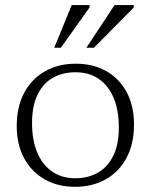

<svg xmlns="http://www.w3.org/2000/svg" viewBox="-20 -710 581 740"><path d="M270 -23Q319.5 -23 357.2 -44.5Q395 -66 416.5 -109.5Q438 -153 438 -219Q438 -285 418 -332.5Q398 -380 360.8 -405.8Q323.5 -431.5 271 -431.5Q221.5 -431.5 183.8 -410.2Q146 -389 124.8 -345.2Q103.5 -301.5 103.5 -235.5Q103.5 -170 123.5 -122.2Q143.5 -74.5 181 -48.8Q218.5 -23 270 -23ZM269 10Q203 10 152.2 -18.8Q101.5 -47.5 73 -100.2Q44.5 -153 44.5 -224.5Q44.5 -298.5 73.2 -352.2Q102 -406 153.2 -435.2Q204.5 -464.5 272 -464.5Q338.5 -464.5 389.2 -436Q440 -407.5 468.2 -354.8Q496.5 -302 496.5 -230Q496.5 -156 468 -102.2Q439.5 -48.5 388.2 -19.2Q337 10 269 10ZM313 -526 421.5 -690.5H495.5V-681L342 -526ZM189 -526 256.5 -690.5H325V-681L214.5 -526Z"/></svg>

Font: Newsreader Light
Style: Regular
Weight: 300
Designer: Hugues Gentile
Foundry: Production Type
Version: Version 1.003